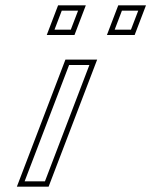

<svg xmlns="http://www.w3.org/2000/svg" viewBox="-20 -698 609 718"><path d="M43.1 0H161.8L343.3 -475H224.6ZM379.8 -567H483.5L525.9 -678H422.2ZM154.8 -567H258.5L300.9 -678H197.2ZM72.1 -20 238.4 -455H314.3L148.1 -20ZM408.8 -587 435.9 -658H496.9L469.7 -587ZM183.8 -587 210.9 -658H271.9L244.7 -587Z"/></svg>

Font: Din Kursivschrift
Style: BreitGhost
Weight: 400
Version: Version 1.089